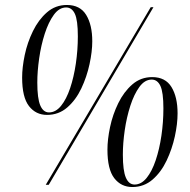

<svg xmlns="http://www.w3.org/2000/svg" viewBox="-20 -743 765 772"><path d="M169 -281Q124 -281 96.5 -316.5Q69 -352 69 -431Q69 -472 79.5 -522Q90 -572 112.5 -618Q135 -664 169 -693.5Q203 -723 249 -723Q302 -723 326.5 -683Q351 -643 351 -577Q351 -536 340 -485Q329 -434 307 -387.5Q285 -341 250.5 -311Q216 -281 169 -281ZM164 0 586 -714H597L176 0ZM177 -291Q204 -291 225.5 -317.5Q247 -344 262 -388.5Q277 -433 285 -487.5Q293 -542 293 -597Q293 -662 281 -687.5Q269 -713 246 -713Q218 -713 196.5 -683.5Q175 -654 160 -607.5Q145 -561 137.5 -508.5Q130 -456 130 -411Q130 -347 142 -319Q154 -291 177 -291ZM512 9Q467 9 439.5 -26.5Q412 -62 412 -141Q412 -182 422.5 -232Q433 -282 455.5 -328Q478 -374 512 -403.5Q546 -433 592 -433Q645 -433 669.5 -393Q694 -353 694 -287Q694 -245 683 -194.5Q672 -144 650 -97.5Q628 -51 593.5 -21Q559 9 512 9ZM521 -1Q548 -1 569.5 -27.5Q591 -54 606 -98.5Q621 -143 629 -197.5Q637 -252 637 -307Q637 -372 625 -397.5Q613 -423 590 -423Q562 -423 540.5 -393.5Q519 -364 504 -317.5Q489 -271 481.5 -219Q474 -167 474 -121Q474 -57 486 -29Q498 -1 521 -1Z"/></svg>

Font: Noto Serif Display ExtraCondensed
Style: Italic
Weight: 400
Width: 2
Italic angle: -12°
Designer: Monotype Design Team
Foundry: Monotype Imaging Inc.
Version: Version 2.009